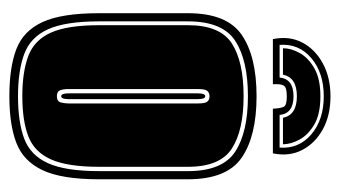

<svg xmlns="http://www.w3.org/2000/svg" viewBox="-174 -524 709 400"><g transform="rotate(90 180.0 -323.5)"><path d="M180 11Q120 11 82 -3.5Q44 -18 25.5 -58Q7 -98 7 -176V-361Q7 -442 52 -473Q97 -504 180 -504Q263 -504 308 -473Q353 -442 353 -361V-176Q353 -98 334 -58Q315 -18 277 -3.5Q239 11 180 11ZM180 -7Q234 -7 268.5 -20Q303 -33 319.5 -69.5Q336 -106 336 -176V-361Q336 -433 295.5 -459.5Q255 -486 180 -486Q105 -486 64.5 -459.5Q24 -433 24 -361V-176Q24 -106 40.5 -69.5Q57 -33 92 -20Q127 -7 180 -7ZM180 -16Q129 -16 96 -28.5Q63 -41 47.5 -75.5Q32 -110 32 -176V-361Q32 -428 70 -452.5Q108 -477 180 -477Q251 -477 289 -452.5Q327 -428 327 -361V-176Q327 -110 311.5 -75.5Q296 -41 263.5 -28.5Q231 -16 180 -16ZM180 -88Q191 -88 193 -96.5Q195 -105 195 -112V-382Q195 -396 191.5 -401Q188 -406 180 -406Q173 -406 169 -401.5Q165 -397 165 -382V-112Q165 -102 167.5 -95Q170 -88 180 -88ZM180 -97Q174 -97 174 -112V-382Q174 -397 180 -397Q186 -397 186 -382V-112Q186 -97 180 -97ZM180 -658Q220 -658 249 -642Q278 -626 292 -599Q306 -572 299 -538H206Q205 -556 201.5 -561.5Q198 -567 180 -567Q162 -567 158 -561Q154 -555 155 -538H61Q54 -572 68 -599Q82 -626 111.5 -642Q141 -658 180 -658ZM180 -644Q131 -644 100.5 -618Q70 -592 73 -552H141Q144 -581 180 -581Q216 -581 219 -552H287Q290 -592 259.5 -618Q229 -644 180 -644ZM180 -637Q217 -637 238.5 -624.5Q260 -612 270 -594Q280 -576 280 -559H225Q219 -588 180 -588Q141 -588 135 -559H80Q80 -576 90 -594Q100 -612 122 -624.5Q144 -637 180 -637Z"/></g></svg>

Font: Alumni Sans Collegiate One SC
Style: Regular
Weight: 400
Designer: Robert E. Leuschke
Foundry: Robert E. Leuschke
Version: Version 1.100